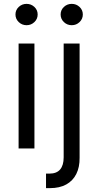

<svg xmlns="http://www.w3.org/2000/svg" viewBox="-20 -764 505 988"><path d="M75.7 0V-540H157.2V0ZM116.7 -634.3Q93.3 -634.3 76.4 -650.4Q59.6 -666.5 59.6 -689.5Q59.6 -712.4 76.4 -728.3Q93.3 -744.1 116.7 -744.1Q140.1 -744.1 157 -728.3Q173.8 -712.4 173.8 -689.5Q173.8 -666.5 157 -650.4Q140.1 -634.3 116.7 -634.3ZM307.6 -540H389.6V48.3Q390.1 96.2 372.6 131.3Q355 166.5 320.8 185.3Q286.6 204.1 236.8 204.1H216.8V129.4H234.4Q271.5 129.4 289.6 107.9Q307.6 86.4 307.6 45.9ZM349.1 -634.3Q325.7 -634.3 308.8 -650.4Q292 -666.5 292 -689.5Q292 -712.4 308.8 -728.3Q325.7 -744.1 349.1 -744.1Q372.6 -744.1 389.4 -728.3Q406.2 -712.4 406.2 -689.5Q406.2 -666.5 389.4 -650.4Q372.6 -634.3 349.1 -634.3Z"/></svg>

Font: V-Inter
Style: Regular-375
Weight: 375
Designer: Rasmus Andersson
Foundry: rsms
Version: Version 4.000;git-4146feb